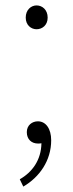

<svg xmlns="http://www.w3.org/2000/svg" viewBox="-20 -523 271 709"><path d="M115 -415C136 -415 156 -430 156 -458C156 -487 136 -503 115 -503C95 -503 75 -487 75 -458C75 -430 95 -415 115 -415ZM66 166C126 131 169 70 169 -5C169 -48 149 -75 120 -75C99 -75 79 -61 79 -35C79 -8 97 7 120 7C124 7 129 7 133 6C132 68 99 113 53 139Z"/></svg>

Font: Kinto Sans Thin
Style: Regular
Weight: 100
Designer: Authors: Ryoko NISHIZUKA  (kana & ideographs); Paul D. Hunt (Latin, Greek & Cyrillic); Wenlong ZHANG  (bopomofo); Sandol
Foundry: Adobe Systems Incorporated, ookami Inc.
Version: Version 0.001